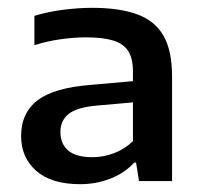

<svg xmlns="http://www.w3.org/2000/svg" viewBox="-20 -768 516 491"><path d="M185 -297Q111.5 -297 72.8 -331Q34 -365 34 -420Q34 -479.5 76.5 -511.8Q119 -544 213.5 -551L342.5 -562.5L352 -509L227.5 -498Q177 -493.5 155.8 -476.8Q134.5 -460 134.5 -430.5Q134.5 -400 154.5 -383Q174.5 -366 216.5 -366Q244 -366 271 -376Q298 -386 320 -407V-585.5Q320 -618.5 307.8 -637.5Q295.5 -656.5 269 -664.5Q242.5 -672.5 199.5 -672.5Q170.5 -672.5 136 -667.8Q101.5 -663 68 -652.5V-727.5Q102.5 -738 141.5 -743Q180.5 -748 216 -748Q285 -748 330.5 -731.5Q376 -715 398 -676.8Q420 -638.5 420 -573V-305H335.5L328 -352H323Q299.5 -326 263 -311.5Q226.5 -297 185 -297Z"/></svg>

Font: Encode Sans SemiExpanded Medium
Style: Regular
Weight: 500
Width: 6
Designer: Multiple Designers
Foundry: Impallari Type
Version: Version 3.002